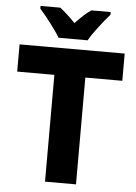

<svg xmlns="http://www.w3.org/2000/svg" viewBox="-61 -973 722 1019"><g transform="rotate(5 300.0 -463.5)"><path d="M218 0V-569H20V-714H580V-569H383V0ZM223 -767H378Q395 -798 429 -842Q463 -886 487 -913V-927H384Q364 -914 343.5 -895Q323 -876 300 -852Q278 -875 258 -893.5Q238 -912 218 -927H113V-913Q138 -885 172.5 -840Q207 -795 223 -767Z"/></g></svg>

Font: Noto Sans Mono Extra
Style: Regular
Weight: 800
Designer: Monotype Design Team
Foundry: Monotype Imaging Inc.
Version: Version 1.900